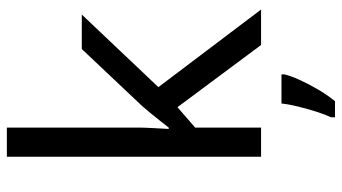

<svg xmlns="http://www.w3.org/2000/svg" viewBox="-244 -556 1021 574"><g transform="rotate(-90 267.0 -269.5)"><path d="M172 -363Q172 -347 170.5 -321Q169 -295 168 -276H172Q178 -284 190 -299Q202 -314 214.5 -329.5Q227 -345 236 -355L407 -536H510L293 -307L525 0H419L233 -250L172 -197V0H85V-760H172ZM331 70Q327 88 314.5 115.5Q302 143 285.5 171Q269 199 251 221H203V209Q211 192 219.5 165.5Q228 139 235 110.5Q242 82 244 61H331Z"/></g></svg>

Font: Noto Sans Tifinagh Tawellemmet
Style: Regular
Weight: 400
Designer: JamraPatel
Foundry: JamraPatel LLC
Version: Version 2.006; ttfautohint (v1.8.4.7-5d5b)